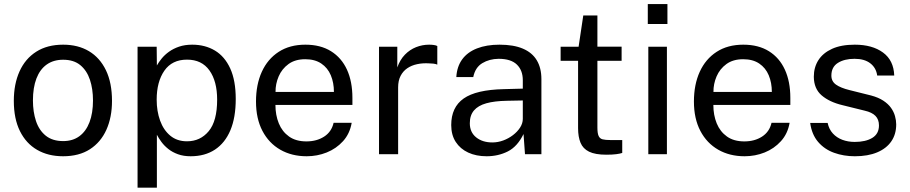

<svg xmlns="http://www.w3.org/2000/svg" viewBox="-20 -742 4378 924"><path d="M283.5 10Q212 10 158.8 -20.8Q105.5 -51.5 76 -111Q46.5 -170.5 46.5 -256.5Q46.5 -337.5 74 -398.5Q101.5 -459.5 154.5 -493.2Q207.5 -527 284 -527Q355.5 -527 408 -495.8Q460.5 -464.5 489.8 -404Q519 -343.5 519 -256.5Q519 -177.5 492 -117.5Q465 -57.5 412.8 -23.8Q360.5 10 283.5 10ZM284 -63Q330 -63 362 -86.5Q394 -110 410.8 -154Q427.5 -198 427.5 -258.5Q427.5 -314 412.8 -358.2Q398 -402.5 366.5 -428.5Q335 -454.5 284 -454.5Q237 -454.5 204.5 -431.2Q172 -408 155.2 -364Q138.5 -320 138.5 -258.5Q138.5 -204 153.2 -159.5Q168 -115 200.2 -89Q232.5 -63 284 -63Z M642 161V-517H734L735 -427Q744 -443 758.2 -460.5Q772.5 -478 793.2 -493Q814 -508 841.8 -517.5Q869.5 -527 905 -527Q967 -527 1014.2 -498.8Q1061.5 -470.5 1088 -412.5Q1114.5 -354.5 1114.5 -265.5Q1114.5 -176.5 1088.8 -115.2Q1063 -54 1014.5 -22Q966 10 897.5 10Q863 10 836.2 0.2Q809.5 -9.5 789.8 -25.2Q770 -41 756.8 -59Q743.5 -77 735 -93.5V161ZM880 -62Q944 -62 984.5 -110.8Q1025 -159.5 1025 -262.5Q1025 -351 988 -403Q951 -455 880 -455Q808 -455 771 -401.8Q734 -348.5 734 -262.5Q734 -207 750.5 -161.5Q767 -116 799.5 -89Q832 -62 880 -62Z M1456 10Q1384 10 1329 -21.5Q1274 -53 1243 -112Q1212 -171 1212 -253.5Q1212 -335 1240 -396.5Q1268 -458 1321.2 -492.5Q1374.5 -527 1449.5 -527Q1522.5 -527 1573 -495.5Q1623.5 -464 1649.8 -406.8Q1676 -349.5 1676 -271V-237H1305.5Q1305.5 -188 1321.8 -148.2Q1338 -108.5 1371 -85Q1404 -61.5 1454.5 -61.5Q1504 -61.5 1539.8 -84.5Q1575.5 -107.5 1585.5 -151H1672.5Q1663.5 -98.5 1630.8 -62.5Q1598 -26.5 1552.2 -8.2Q1506.5 10 1456 10ZM1306 -299.5H1587Q1587 -344 1572 -379.8Q1557 -415.5 1526.2 -436.2Q1495.5 -457 1449 -457Q1400.5 -457 1368.5 -433.8Q1336.5 -410.5 1321 -374.2Q1305.5 -338 1306 -299.5Z M1804 0V-517H1892V-417.5Q1905 -454.5 1928.5 -478.8Q1952 -503 1982.2 -515Q2012.5 -527 2045 -527Q2056.5 -527 2067.5 -525.5Q2078.5 -524 2084.5 -520.5V-431Q2077 -434.5 2065.2 -435.8Q2053.5 -437 2045.5 -437Q2014.5 -439 1987.5 -433.2Q1960.5 -427.5 1940 -413.5Q1919.5 -399.5 1907.8 -376.8Q1896 -354 1896 -321.5V0Z M2322 10Q2271.5 10 2233.2 -7.8Q2195 -25.5 2173.2 -59Q2151.5 -92.5 2151.5 -140Q2151.5 -226 2211.5 -268Q2271.5 -310 2404 -313L2496 -315.5V-356Q2496 -403.5 2467.5 -431.2Q2439 -459 2379.5 -459Q2335 -458.5 2301 -438Q2267 -417.5 2257.5 -371H2176Q2179 -421.5 2204.2 -456.2Q2229.5 -491 2275.5 -509Q2321.5 -527 2384 -527Q2451.5 -527 2496.2 -508Q2541 -489 2563.2 -452Q2585.5 -415 2585.5 -361V0H2506.5L2499.5 -97Q2470 -36.5 2423.8 -13.2Q2377.5 10 2322 10ZM2349.5 -56.5Q2376 -56.5 2401.8 -66Q2427.5 -75.5 2448.8 -91.8Q2470 -108 2483 -128.2Q2496 -148.5 2496 -170V-258.5L2419.5 -257Q2360 -256 2320.5 -245Q2281 -234 2261 -210.5Q2241 -187 2241 -149Q2241 -105.5 2271.5 -81Q2302 -56.5 2349.5 -56.5Z M2898 2.5Q2844.5 2.5 2815 -12Q2785.5 -26.5 2773.8 -55Q2762 -83.5 2762 -125V-449.5H2678V-517H2764.5L2787 -667.5H2855V-517.5H2971.5V-449.5H2855V-128Q2855 -100.5 2860.8 -87.8Q2866.5 -75 2880 -71.5Q2893.5 -68 2918 -68H2974.5V-6Q2965 -2.5 2945.8 0Q2926.5 2.5 2898 2.5Z M3100 0V-517H3189.5V0ZM3097.5 -626.5V-722.5H3192V-626.5Z M3563.5 10Q3491.5 10 3436.5 -21.5Q3381.5 -53 3350.5 -112Q3319.5 -171 3319.5 -253.5Q3319.5 -335 3347.5 -396.5Q3375.5 -458 3428.8 -492.5Q3482 -527 3557 -527Q3630 -527 3680.5 -495.5Q3731 -464 3757.2 -406.8Q3783.5 -349.5 3783.5 -271V-237H3413Q3413 -188 3429.2 -148.2Q3445.5 -108.5 3478.5 -85Q3511.5 -61.5 3562 -61.5Q3611.5 -61.5 3647.2 -84.5Q3683 -107.5 3693 -151H3780Q3771 -98.5 3738.2 -62.5Q3705.5 -26.5 3659.8 -8.2Q3614 10 3563.5 10ZM3413.5 -299.5H3694.5Q3694.5 -344 3679.5 -379.8Q3664.5 -415.5 3633.8 -436.2Q3603 -457 3556.5 -457Q3508 -457 3476 -433.8Q3444 -410.5 3428.5 -374.2Q3413 -338 3413.5 -299.5Z M4094 10Q4040 10 3993.8 -6.8Q3947.5 -23.5 3917 -59.2Q3886.5 -95 3879 -150.5H3963Q3969.5 -120 3988 -99.8Q4006.5 -79.5 4033.8 -69.2Q4061 -59 4093.5 -59Q4146 -59 4178 -78.5Q4210 -98 4210 -138.5Q4210 -167 4193.2 -184.2Q4176.5 -201.5 4141 -209.5L4034 -236Q3971.5 -251 3934.2 -283Q3897 -315 3896.5 -372.5Q3896.5 -418 3918.5 -452.5Q3940.5 -487 3984.2 -507Q4028 -527 4093.5 -527Q4178 -527 4229.5 -489.2Q4281 -451.5 4283.5 -378.5H4201.5Q4196.5 -415.5 4168.5 -437.2Q4140.5 -459 4092.5 -459Q4043.5 -459 4012.2 -439.2Q3981 -419.5 3981 -378Q3981 -350.5 4003.2 -334.8Q4025.5 -319 4068 -308.5L4172 -282.5Q4207.5 -273 4231 -257.5Q4254.5 -242 4268 -223Q4281.5 -204 4287.2 -183.2Q4293 -162.5 4293 -143.5Q4293 -96 4269.5 -61.8Q4246 -27.5 4201.5 -8.8Q4157 10 4094 10Z"/></svg>

Font: Public Sans Thin
Style: Regular
Weight: 400
Version: Version 2.001